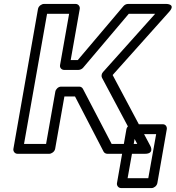

<svg xmlns="http://www.w3.org/2000/svg" viewBox="-20 -756 892 975"><path d="M383 -316H290C275 -316 263 -302 261 -291L214 -25H102L219 -686H331L285 -426C282 -411 294 -401 305 -401H379C387 -401 397 -406 402 -412L634 -686H768L503 -390C495 -381 494 -369 498 -361L677 -25H547L401 -305C397 -312 390 -316 383 -316ZM361 -266 506 14C509 20 517 25 525 25H716C765 25 744 -14 744 -14L552 -375L839 -696C875 -736 825 -736 825 -736H630C622 -736 613 -732 607 -725L375 -451H339L385 -711C387 -722 379 -736 364 -736H203C192 -736 176 -726 173 -711L48 0C46 11 54 25 69 25H230C241 25 257 15 260 0L307 -266ZM733 149H628L668 -75H773ZM750 199C761 199 776 189 779 174L827 -100C829 -111 822 -125 807 -125H652C641 -125 625 -115 622 -100L574 174C572 185 580 199 595 199Z"/></svg>

Font: Asimov
Style: WidOuIt
Weight: 500
Designer: Google
Version: Version 2.000980; 2014